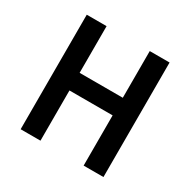

<svg xmlns="http://www.w3.org/2000/svg" viewBox="-124 -637 748 755"><g transform="rotate(30 250.0 -260.0)"><path d="M62 0V-520H152V-308H348V-520H438V0H348V-228H152V0Z"/></g></svg>

Font: Iosevka Fixed Medium
Style: Regular
Weight: 500
Monospace: yes
Designer: Belleve Invis
Foundry: Belleve Invis
Version: Version 32.3.0